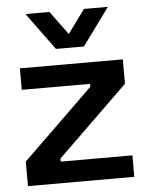

<svg xmlns="http://www.w3.org/2000/svg" viewBox="-52 -768 621 811"><g transform="rotate(-5 258.0 -362.5)"><path d="M33.5 0H484.5V-91H180.5V-104L479.5 -395V-498.5H43V-407.5H332.5V-395L33.5 -104ZM320.5 -567 436 -725H334.5L261.5 -625L188 -725H86.5L202 -567Z"/></g></svg>

Font: MCL Standard Medium
Style: Regular
Weight: 500
Designer: Květoslav Bartoš
Foundry: Florian Karsten
Version: Version 1.001;Glyphs 3.2.3 (3260)